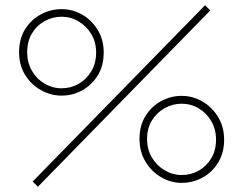

<svg xmlns="http://www.w3.org/2000/svg" viewBox="-20 -682 931 735"><path d="M125 33 105 13 765 -662 785 -642ZM216 -316Q174 -316 136.5 -337Q99 -358 76 -395.5Q53 -433 53 -482Q53 -533 76 -570Q99 -607 136.5 -627Q174 -647 216 -647Q258 -647 294.5 -626Q331 -605 354 -567.5Q377 -530 377 -481Q377 -430 354 -393Q331 -356 294.5 -336Q258 -316 216 -316ZM216 -344Q251 -344 281 -361Q311 -378 329.5 -409Q348 -440 348 -481Q348 -521 329.5 -551.5Q311 -582 281 -600Q251 -618 216 -618Q181 -618 150.5 -601Q120 -584 102 -553.5Q84 -523 84 -482Q84 -443 102 -411.5Q120 -380 150.5 -362Q181 -344 216 -344ZM675 18Q634 18 597 -3.5Q560 -25 537 -63Q514 -101 514 -150Q514 -201 537 -238Q560 -275 597 -295Q634 -315 675 -315Q718 -315 755 -293.5Q792 -272 815 -234Q838 -196 838 -147Q838 -97 815 -59.5Q792 -22 755 -2Q718 18 675 18ZM675 -12Q711 -12 741 -29Q771 -46 789 -76.5Q807 -107 807 -147Q807 -187 789 -218Q771 -249 741 -267Q711 -285 675 -285Q641 -285 610.5 -268Q580 -251 561.5 -221Q543 -191 543 -150Q543 -110 561.5 -79Q580 -48 610.5 -30Q641 -12 675 -12Z"/></svg>

Font: BioRhyme ExtraLight
Style: Regular
Weight: 250
Designer: Aoife Mooney
Foundry: Aoife Mooney Type
Version: Version 1.600;gftools[0.9.33]